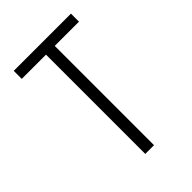

<svg xmlns="http://www.w3.org/2000/svg" viewBox="-215 -832 930 930"><g transform="rotate(-45 250.0 -367.5)"><path d="M220 0V-680H54V-735H446V-680H280V0Z"/></g></svg>

Font: Iosevka Term Light
Style: Regular
Weight: 300
Monospace: yes
Designer: Belleve Invis
Foundry: Belleve Invis
Version: Version 9.0.1; ttfautohint (v1.8.3)